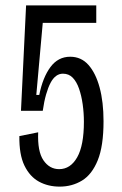

<svg xmlns="http://www.w3.org/2000/svg" viewBox="-20 -680 454 714"><path d="M202 14Q159 14 125 -4.5Q91 -23 71 -64Q51 -105 52 -174L122 -188Q119 -117 141.5 -84Q164 -51 200 -51Q242 -51 267 -95Q292 -139 292 -227Q292 -260 287.5 -292Q283 -324 274 -350Q265 -376 250.5 -391Q236 -406 214 -406Q200 -406 188.5 -397.5Q177 -389 168 -372Q159 -355 151.5 -329Q144 -303 139 -268H58L77 -660H338V-595H139L115 -327H126Q139 -392 167.5 -430.5Q196 -469 241 -469Q282 -469 309 -438.5Q336 -408 350.5 -354.5Q365 -301 365 -229Q365 -137 343.5 -84Q322 -31 285 -8.5Q248 14 202 14Z"/></svg>

Font: Bricolage Grotesque Condensed Light
Style: Regular
Weight: 300
Width: 3
Designer: Mathieu Triay
Foundry: Atelier Triay
Version: Version 1.000;gftools[0.9.30]